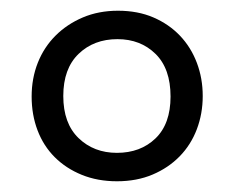

<svg xmlns="http://www.w3.org/2000/svg" viewBox="-20 -680 436 358"><path d="M198 -342Q162 -342 132.5 -354Q103 -366 82 -387Q61 -408 50 -437Q39 -466 39 -500Q39 -534 50.5 -563Q62 -592 83.5 -613.5Q105 -635 134.5 -647.5Q164 -660 200 -660Q237 -660 266 -647.5Q295 -635 315.5 -613.5Q336 -592 347 -563Q358 -534 358 -501Q358 -468 347 -439Q336 -410 315 -388.5Q294 -367 264.5 -354.5Q235 -342 198 -342ZM198 -395Q242 -395 270 -422Q298 -449 298 -500Q298 -552 270 -579.5Q242 -607 199 -607Q155 -607 126.5 -579.5Q98 -552 98 -501Q98 -450 126.5 -422.5Q155 -395 198 -395Z"/></svg>

Font: Zilla Slab Regular
Style: Regular
Weight: 400
Designer: Typotheque.com
Foundry: Typotheque type foundry
Version: Version 1.0; 2017